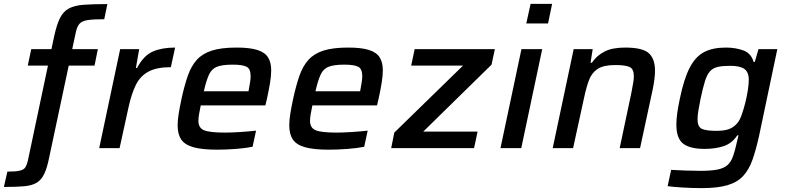

<svg xmlns="http://www.w3.org/2000/svg" viewBox="-81 -763 4054 989"><path d="M-61 200 -43 121Q1 121 21.5 116Q42 111 49.5 99Q57 87 62 67L166 -425H62L80 -510H184L198 -576Q211 -636 228 -670Q245 -704 274 -719.5Q303 -735 350.5 -738.5Q398 -742 472 -742L456 -664Q400 -664 370.5 -659.5Q341 -655 328 -640Q315 -625 309 -594L291 -510H423L406 -425H273L173 45Q162 101 147 132.5Q132 164 107.5 178.5Q83 193 42.5 196.5Q2 200 -61 200Z M430 0 538 -510H636L619 -413H625Q659 -477 706 -497.5Q753 -518 821 -518L799 -417Q726 -417 683.5 -394Q641 -371 618.5 -325Q596 -279 581 -210L535 0Z M1038 8Q960 8 915.5 -4.5Q871 -17 852.5 -44.5Q834 -72 834 -117Q834 -144 839.5 -178Q845 -212 854 -254Q869 -323 886.5 -373Q904 -423 933 -455Q962 -487 1010.5 -502.5Q1059 -518 1137 -518Q1206 -518 1245 -505.5Q1284 -493 1300 -467Q1316 -441 1316 -401Q1316 -374 1310 -336.5Q1304 -299 1294 -254L1286 -220H953Q948 -195 944.5 -175.5Q941 -156 941 -141Q941 -104 970 -92Q999 -80 1078 -80Q1111 -80 1156.5 -83Q1202 -86 1238 -90L1220 -7Q1187 0 1135.5 4Q1084 8 1038 8ZM969 -293H1199L1201 -304Q1205 -325 1207.5 -341.5Q1210 -358 1210 -371Q1210 -409 1188.5 -419.5Q1167 -430 1118 -430Q1065 -430 1037.5 -419.5Q1010 -409 996 -379.5Q982 -350 969 -293Z M1613 8Q1535 8 1490.5 -4.5Q1446 -17 1427.5 -44.5Q1409 -72 1409 -117Q1409 -144 1414.5 -178Q1420 -212 1429 -254Q1444 -323 1461.5 -373Q1479 -423 1508 -455Q1537 -487 1585.5 -502.5Q1634 -518 1712 -518Q1781 -518 1820 -505.5Q1859 -493 1875 -467Q1891 -441 1891 -401Q1891 -374 1885 -336.5Q1879 -299 1869 -254L1861 -220H1528Q1523 -195 1519.5 -175.5Q1516 -156 1516 -141Q1516 -104 1545 -92Q1574 -80 1653 -80Q1686 -80 1731.5 -83Q1777 -86 1813 -90L1795 -7Q1762 0 1710.5 4Q1659 8 1613 8ZM1544 -293H1774L1776 -304Q1780 -325 1782.5 -341.5Q1785 -358 1785 -371Q1785 -409 1763.5 -419.5Q1742 -430 1693 -430Q1640 -430 1612.5 -419.5Q1585 -409 1571 -379.5Q1557 -350 1544 -293Z M1934 0 1950 -80 2304 -425H2037L2055 -510H2468L2451 -430L2099 -85H2379L2361 0Z M2630 -642 2652 -743H2763L2742 -642ZM2497 0 2605 -510H2712L2604 0Z M2766 0 2874 -510H2972L2961 -440H2968Q2992 -476 3032 -497Q3072 -518 3139 -518Q3229 -518 3261 -489Q3293 -460 3293 -399Q3293 -381 3290 -355.5Q3287 -330 3281 -302L3216 0H3111L3171 -284Q3176 -311 3180 -333Q3184 -355 3184 -370Q3184 -408 3162 -418Q3140 -428 3088 -428Q3028 -428 2997.5 -408Q2967 -388 2953 -350.5Q2939 -313 2928 -261L2871 0Z M3534 206Q3486 206 3436.5 203Q3387 200 3358 196L3376 112Q3408 114 3450.5 115.5Q3493 117 3527 117Q3581 117 3614 110.5Q3647 104 3665.5 88Q3684 72 3694.5 43Q3705 14 3715 -32Q3717 -40 3719 -49Q3721 -58 3723 -66H3717Q3689 -24 3646 -10Q3603 4 3549 4Q3473 4 3438 -23Q3403 -50 3403 -121Q3403 -147 3407.5 -180.5Q3412 -214 3421 -255Q3442 -357 3471.5 -414Q3501 -471 3545.5 -494.5Q3590 -518 3658 -518Q3707 -518 3747.5 -503.5Q3788 -489 3801 -444H3807L3826 -510H3923L3829 -63Q3813 9 3795 60Q3777 111 3747 143.5Q3717 176 3666 191Q3615 206 3534 206ZM3610 -89Q3652 -89 3676.5 -99Q3701 -109 3718 -130Q3729 -143 3739 -170.5Q3749 -198 3757.5 -231.5Q3766 -265 3771 -297.5Q3776 -330 3776 -352Q3776 -392 3753 -408Q3730 -424 3681 -424Q3642 -424 3617 -418.5Q3592 -413 3576.5 -396Q3561 -379 3550.5 -345.5Q3540 -312 3528 -256Q3521 -220 3516.5 -194Q3512 -168 3512 -149Q3512 -110 3534 -99.5Q3556 -89 3610 -89Z"/></svg>

Font: Saira Medium
Style: Italic
Weight: 500
Italic angle: -12°
Designer: Hector Gatti with collaboration of the Omnibus-Type team
Foundry: Omnibus-Type
Version: Version 1.100; ttfautohint (v1.8.3)